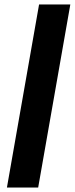

<svg xmlns="http://www.w3.org/2000/svg" viewBox="-20 -740 335 860"><path d="M11 100 155 -720H295L151 100Z"/></svg>

Font: DM Sans 9pt ExtraBold
Style: Italic
Weight: 800
Italic angle: -10°
Version: Version 4.004;gftools[0.9.30]